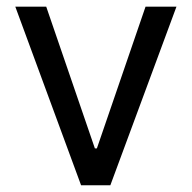

<svg xmlns="http://www.w3.org/2000/svg" viewBox="-20 -550 569 570"><path d="M307.6 0H220.7L25.4 -530.3H117.2L261.7 -109.4H267.6L412.1 -530.3H503.9Z"/></svg>

Font: Pretendard JP
Style: Regular
Weight: 400
Designer: Base glyphs from Inter by Rasmus Andersson; Hangeul glyphs from Noto Sans CJK(Source Han Sans) by Jang Soo-young and Kan
Foundry: Kil Hyung-jin
Version: Version 1.309